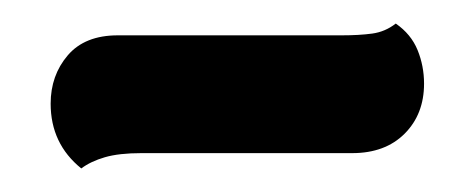

<svg xmlns="http://www.w3.org/2000/svg" viewBox="-20 -321 391 163"><path d="M49 -178Q23 -199 23 -233Q23 -257 37.5 -274Q52 -291 80 -291H270Q285 -291 296 -292.5Q307 -294 316 -301Q329 -292 334.5 -278.5Q340 -265 340 -250Q340 -224 323.5 -207.5Q307 -191 279 -191H100Q81 -191 69 -187.5Q57 -184 49 -178Z"/></svg>

Font: Sansita Swashed
Style: Bold
Weight: 700
Designer: Pablo Cosgaya
Foundry: Omnibus-Type
Version: Version 1.003; ttfautohint (v1.8.3)